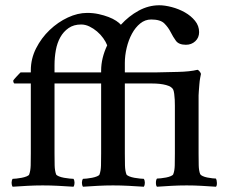

<svg xmlns="http://www.w3.org/2000/svg" viewBox="-20 -706 861 729"><path d="M364 -431V-438Q364 -485 387 -534Q382 -547 372 -561Q362 -575 348.5 -586.5Q335 -598 319.5 -605.5Q304 -613 288 -613Q260 -613 240.5 -599.5Q221 -586 209 -564.5Q197 -543 192 -515.5Q187 -488 187 -459V-431ZM311 -657Q334 -657 354.5 -652.5Q375 -648 392 -641.5Q409 -635 421 -627Q433 -619 439 -612Q469 -645 506.5 -665.5Q544 -686 585 -686Q606 -686 632.5 -679Q659 -672 682 -659Q705 -646 720.5 -627Q736 -608 736 -584Q736 -563 721.5 -549.5Q707 -536 686 -536Q659 -536 648 -551Q637 -566 628 -584Q619 -602 604 -617Q589 -632 554 -632Q531 -632 512.5 -617Q494 -602 481 -578Q468 -554 461 -524.5Q454 -495 454 -467V-431H567Q611 -432 656 -433Q701 -434 730 -441Q734 -440 738.5 -434Q743 -428 743 -425Q742 -421 740 -410Q738 -399 737 -386Q736 -373 735 -361Q734 -349 734 -344V-123Q734 -99 734.5 -78.5Q735 -58 740 -45Q742 -41 749.5 -37.5Q757 -34 767 -32Q777 -30 786.5 -29Q796 -28 800 -28Q803 -23 803.5 -12Q804 -1 800 3Q770 1 744 -0.5Q718 -2 689 -2Q659 -2 632 -0.5Q605 1 576 3Q572 -1 572 -12Q572 -23 576 -28Q581 -28 590.5 -29Q600 -30 610.5 -32Q621 -34 629 -37.5Q637 -41 638 -45Q643 -58 643.5 -78Q644 -98 644 -123V-290Q644 -295 644 -305Q644 -315 643.5 -327Q643 -339 641.5 -349.5Q640 -360 638 -365Q633 -377 611 -383Q589 -389 557 -389H454V-123Q454 -98 454.5 -78Q455 -58 460 -44Q462 -40 470.5 -36.5Q479 -33 490 -31Q501 -29 511.5 -28Q522 -27 526 -27Q530 -21 530 -12Q530 -3 526 3Q496 1 467.5 -0.5Q439 -2 409 -2Q380 -2 352 -0.5Q324 1 295 3Q291 -3 291 -12Q291 -21 295 -27Q300 -27 309.5 -28Q319 -29 329.5 -31Q340 -33 348.5 -36.5Q357 -40 358 -44Q363 -58 363.5 -78Q364 -98 364 -123V-389H187V-123Q187 -98 187.5 -78Q188 -58 193 -44Q195 -40 203.5 -36.5Q212 -33 223 -31Q234 -29 244.5 -28Q255 -27 259 -27Q263 -21 263 -12Q263 -3 259 3Q229 1 200.5 -0.5Q172 -2 142 -2Q113 -2 85 -0.5Q57 1 28 3Q24 -3 24 -12Q24 -21 28 -27Q33 -27 42.5 -28Q52 -29 62.5 -31Q73 -33 81.5 -36.5Q90 -40 91 -44Q96 -58 96.5 -78Q97 -98 97 -123V-389H35Q33 -389 31.5 -393Q30 -397 30 -399Q31 -402 35 -406.5Q39 -411 43.5 -416Q48 -421 52.5 -425.5Q57 -430 58 -431H97V-439Q97 -483 117 -522.5Q137 -562 168.5 -592Q200 -622 237.5 -639.5Q275 -657 311 -657Z"/></svg>

Font: Vermiglione Medium
Style: Regular
Weight: 500
Version: Version 1.000